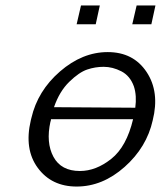

<svg xmlns="http://www.w3.org/2000/svg" viewBox="-20 -677 590 704"><path d="M261 -588 277 -657H346L331 -588ZM465 -588 481 -657H550L535 -588ZM93 -236Q93 -238 95 -244Q118 -344 200 -415Q282 -486 375 -486Q469 -486 517.5 -413Q566 -340 540 -236Q518 -137 437 -65Q356 7 261 7Q169 7 118.5 -61.5Q68 -130 93 -236ZM166 -233Q165 -232 165 -231Q148 -154 176 -102Q204 -50 273 -50Q332 -50 388 -94.5Q444 -139 468 -240H167Q167 -239 166.5 -236.5Q166 -234 166 -233ZM178 -284 476 -282Q482 -326 471 -360Q457 -399 425 -415.5Q393 -432 360 -432Q329 -432 299.5 -422Q270 -412 234 -377Q198 -342 178 -284Z"/></svg>

Font: Coval
Style: ExtraLight Italic
Weight: 200
Foundry: Context Ltd
Version: Version 001.000